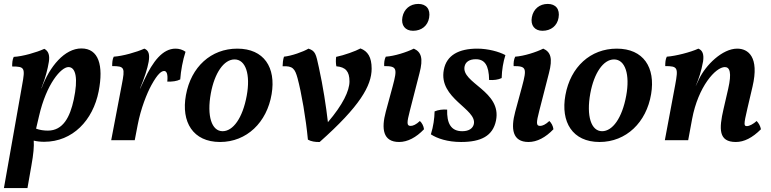

<svg xmlns="http://www.w3.org/2000/svg" viewBox="-20 -715 3930 979"><path d="M395 -468C310 -468 233 -377 192 -265H191L197 -282C211 -317 223 -362 229 -399C234 -430 229 -454 206 -466C167 -448 95 -427 50 -425C43 -411 42 -393 42 -376C106 -376 109 -369 93 -282L0 244H120L140 130C151 69 154 32 152 2C168 6 187 8 205 8C351 8 454 -102 483 -249C509 -382 483 -468 395 -468ZM356 -207C337 -119 302 -49 224 -49C204 -49 182 -52 164 -59L179 -123C217 -289 292 -373 329 -373C367 -373 379 -314 356 -207Z M716 -467C676 -449 606 -429 560 -426C553 -413 552 -395 552 -378C616 -378 618 -370 601 -283L547 0H667L682 -78C698 -162 729 -239 752 -281C785 -341 804 -353 817 -353C829 -353 837 -339 833 -299C858 -298 882 -301 899 -310C902 -354 912 -408 926 -451C911 -462 893 -467 875 -467C809 -467 759 -401 716 -309L695 -264H694C716 -316 732 -366 738 -400C744 -437 739 -458 716 -467Z M1102 9C1238 9 1341 -91 1365 -235C1388 -371 1326 -467 1190 -467C1056 -467 954 -374 928 -230C903 -93 964 9 1102 9ZM1115 -46C1059 -46 1034 -124 1055 -239C1074 -342 1121 -412 1176 -412C1233 -412 1258 -335 1238 -227C1217 -112 1168 -46 1115 -46Z M1818 -468C1795 -455 1734 -433 1694 -425C1692 -409 1692 -393 1695 -377C1742 -373 1762 -351 1762 -300C1762 -252 1728 -181 1652 -92C1643 -171 1627 -276 1606 -371C1591 -441 1588 -455 1553 -467C1526 -451 1467 -430 1428 -426C1423 -412 1421 -389 1421 -377C1473 -380 1484 -364 1497 -317C1517 -243 1540 -110 1550 -3C1565 6 1589 10 1610 9C1815 -173 1875 -278 1875 -365C1875 -424 1855 -454 1818 -468Z M2086 -558C2130 -558 2161 -584 2168 -624C2176 -669 2153 -695 2113 -695C2071 -695 2040 -669 2032 -628C2024 -586 2046 -558 2086 -558ZM2015 9C2058 9 2102 -14 2142 -56C2140 -73 2131 -89 2121 -98C2102 -80 2086 -73 2074 -73C2053 -73 2054 -89 2070 -151L2119 -342C2139 -418 2128 -450 2090 -467C2054 -449 1992 -429 1947 -426C1940 -412 1938 -395 1939 -378C2004 -378 2007 -367 1982 -274L1947 -145C1924 -59 1932 9 2015 9Z M2414 -467C2320 -467 2257 -434 2243 -359C2215 -212 2413 -160 2396 -82C2391 -61 2372 -46 2337 -46C2278 -46 2258 -88 2260 -156C2238 -158 2215 -155 2196 -147C2195 -110 2190 -72 2177 -30C2209 -9 2262 9 2331 9C2433 9 2493 -22 2509 -100C2540 -251 2330 -291 2349 -377C2354 -399 2373 -413 2406 -413C2451 -413 2473 -383 2474 -307C2497 -306 2520 -308 2538 -317C2539 -359 2546 -399 2557 -434C2524 -452 2467 -467 2414 -467Z M2746 -558C2790 -558 2821 -584 2828 -624C2836 -669 2813 -695 2773 -695C2731 -695 2700 -669 2692 -628C2684 -586 2706 -558 2746 -558ZM2675 9C2718 9 2762 -14 2802 -56C2800 -73 2791 -89 2781 -98C2762 -80 2746 -73 2734 -73C2713 -73 2714 -89 2730 -151L2779 -342C2799 -418 2788 -450 2750 -467C2714 -449 2652 -429 2607 -426C2600 -412 2598 -395 2599 -378C2664 -378 2667 -367 2642 -274L2607 -145C2584 -59 2592 9 2675 9Z M3037 9C3173 9 3276 -91 3300 -235C3323 -371 3261 -467 3125 -467C2991 -467 2889 -374 2863 -230C2838 -93 2899 9 3037 9ZM3050 -46C2994 -46 2969 -124 2990 -239C3009 -342 3056 -412 3111 -412C3168 -412 3193 -335 3173 -227C3152 -112 3103 -46 3050 -46Z M3838 -98C3822 -83 3801 -72 3789 -72C3773 -72 3771 -77 3791 -162L3817 -273C3853 -426 3794 -467 3739 -467C3663 -467 3578 -383 3544 -311L3528 -277V-278C3544 -316 3555 -349 3565 -402C3570 -437 3563 -458 3541 -467C3502 -449 3425 -429 3380 -426C3373 -413 3372 -395 3372 -378C3436 -378 3439 -370 3423 -283L3370 0H3489L3509 -108C3540 -274 3629 -373 3676 -373C3701 -373 3712 -345 3693 -262L3669 -158C3646 -58 3643 9 3732 9C3774 9 3816 -12 3860 -56C3857 -72 3849 -87 3838 -98Z"/></svg>

Font: Vollkorn Semibold
Style: Italic
Weight: 600
Italic angle: -11°
Designer: Friedrich Althausen
Foundry: Friedrich Althausen
Version: Version 4.015;PS 004.015;hotconv 1.0.88;makeotf.lib2.5.64775